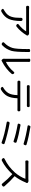

<svg xmlns="http://www.w3.org/2000/svg" viewBox="2086 -2872 817 5030"><g transform="rotate(90 2495.0 -357.5)"><path d="M531.2 -489.3Q527.3 -289.1 477.1 -177.2Q426.8 -65.4 294.9 9.8Q257.8 30.3 233.4 9.8Q185.5 -29.3 243.2 -52.7Q258.8 -60.5 274.4 -72.3Q329.1 -105.5 365.2 -148.4Q401.4 -191.4 418.5 -245.1Q435.5 -298.8 441.4 -349.1Q447.3 -399.4 447.3 -468.8V-491.2Q443.4 -539.1 489.3 -539.1Q531.2 -539.1 531.2 -489.3ZM243.2 -709H805.7Q813.5 -709 831.1 -710Q848.6 -710.9 856.9 -710.4Q865.2 -710 877 -706.1Q888.7 -702.1 897.5 -693.4Q922.9 -668 904.3 -643.6Q896.5 -633.8 896.5 -632.8Q864.3 -577.1 806.2 -507.3Q748 -437.5 681.6 -384.8Q651.4 -363.3 626 -383.8Q586.9 -416 631.8 -445.3Q685.5 -486.3 732.9 -540Q780.3 -593.8 800.8 -633.8H243.2Q222.7 -633.8 179.7 -631.8Q131.8 -627 131.8 -671.9Q131.8 -695.3 143.1 -704.6Q154.3 -713.9 177.7 -711.9Q210.9 -709 243.2 -709Z M1342.8 -668Q1342.8 -363.3 1313.5 -251Q1270.5 -105.5 1165 -5.9Q1138.7 17.6 1109.4 -2Q1064.5 -31.2 1107.4 -66.4Q1196.3 -149.4 1235.4 -273.4Q1265.6 -366.2 1265.6 -667Q1265.6 -683.6 1264.6 -690.4Q1261.7 -715.8 1270.5 -727.1Q1279.3 -738.3 1304.7 -738.3Q1329.1 -738.3 1337.4 -729Q1345.7 -719.7 1343.8 -695.3Q1342.8 -687.5 1342.8 -668ZM1520.5 -81.1V-668Q1520.5 -686.5 1518.6 -706.1Q1516.6 -727.5 1525.4 -734.4Q1534.2 -741.2 1558.6 -741.2Q1584 -741.2 1593.8 -733.4Q1603.5 -725.6 1602.5 -702.1Q1601.6 -692.4 1601.6 -668V-102.5Q1663.1 -129.9 1731.4 -182.6Q1799.8 -235.4 1853.5 -299.8Q1886.7 -345.7 1915 -302.7Q1932.6 -277.3 1913.1 -252Q1852.5 -177.7 1768.1 -112.8Q1683.6 -47.9 1599.6 -5.9Q1579.1 5.9 1577.1 6.8Q1564.5 17.6 1551.8 5.9L1537.1 -6.8Q1514.6 -25.4 1518.6 -55.7Q1520.5 -71.3 1520.5 -81.1Z M2298.8 -724.6H2696.3Q2711.9 -724.6 2743.2 -726.6Q2787.1 -730.5 2787.1 -690.4Q2787.1 -651.4 2745.1 -652.3Q2728.5 -653.3 2696.3 -653.3H2299.8Q2265.6 -653.3 2250 -652.3Q2228.5 -651.4 2219.7 -660.2Q2210.9 -668.9 2210.9 -690.4Q2210.9 -730.5 2252 -726.6Q2281.2 -724.6 2298.8 -724.6ZM2179.7 -480.5H2820.3Q2840.8 -480.5 2852.5 -481.4Q2897.5 -486.3 2897.5 -443.4Q2897.5 -421.9 2887.7 -413.1Q2877.9 -404.3 2856.4 -405.3Q2844.7 -406.2 2820.3 -406.2H2554.7Q2549.8 -239.3 2496.1 -137.7Q2443.4 -43 2332 24.4Q2303.7 40 2278.3 22.5Q2229.5 -13.7 2287.1 -41Q2370.1 -90.8 2416 -163.1Q2467.8 -245.1 2472.7 -406.2H2134.8Q2113.3 -405.3 2103.5 -414.1Q2093.8 -422.9 2093.8 -444.3Q2093.8 -486.3 2136.7 -481.4Q2150.4 -480.5 2179.7 -480.5Z M3307.6 -745.1Q3410.2 -729.5 3544.9 -700.2Q3679.7 -670.9 3763.7 -644.5Q3783.2 -638.7 3785.6 -626.5Q3788.1 -614.3 3779.3 -594.7Q3771.5 -575.2 3762.7 -569.3Q3753.9 -563.5 3735.4 -569.3Q3650.4 -596.7 3520 -626Q3389.6 -655.3 3290 -669.9Q3268.6 -672.9 3264.6 -684.1Q3260.7 -695.3 3269.5 -716.8Q3276.4 -733.4 3284.2 -740.2Q3292 -747.1 3307.6 -745.1ZM3265.6 -484.4Q3519.5 -441.4 3698.2 -383.8Q3716.8 -377 3720.2 -364.7Q3723.6 -352.5 3714.8 -333Q3707 -312.5 3697.8 -306.2Q3688.5 -299.8 3670.9 -306.6Q3494.1 -367.2 3247.1 -410.2Q3225.6 -414.1 3221.2 -425.3Q3216.8 -436.5 3225.6 -458Q3231.4 -474.6 3240.2 -481Q3249 -487.3 3265.6 -484.4ZM3486.3 -140.6Q3662.1 -95.7 3735.4 -69.3Q3753.9 -62.5 3756.3 -50.3Q3758.8 -38.1 3749 -18.6Q3740.2 2 3731.9 7.3Q3723.6 12.7 3704.1 6.8Q3522.5 -63.5 3192.4 -123Q3153.3 -128.9 3169.9 -171.9Q3181.6 -204.1 3211.9 -199.2Q3332 -179.7 3486.3 -140.6Z M4664.1 -614.3H4282.2Q4259.8 -614.3 4220.7 -612.3Q4198.2 -610.4 4190.9 -619.6Q4183.6 -628.9 4183.6 -653.3Q4183.6 -677.7 4192.9 -687Q4202.1 -696.3 4225.6 -694.3Q4254.9 -691.4 4282.2 -691.4H4661.1Q4672.9 -691.4 4689.5 -692.9Q4706.1 -694.3 4715.3 -694.8Q4724.6 -695.3 4736.8 -692.4Q4749 -689.5 4759.8 -680.7Q4785.2 -664.1 4770.5 -638.7Q4760.7 -621.1 4759.8 -619.1Q4695.3 -459 4595.7 -331.1Q4718.8 -226.6 4858.4 -66.4Q4871.1 -47.9 4868.7 -36.1Q4866.2 -24.4 4847.7 -9.8Q4828.1 5.9 4815.9 6.3Q4803.7 6.8 4788.1 -10.7Q4674.8 -153.3 4543 -271.5Q4380.9 -94.7 4193.4 1Q4161.1 15.6 4137.7 -9.8Q4098.6 -50.8 4151.4 -73.2Q4343.8 -165 4502 -340.8Q4552.7 -399.4 4599.6 -477.1Q4646.5 -554.7 4664.1 -614.3Z"/></g></svg>

Font: GenSenMaruGothic TW TTF Regular
Style: Regular
Weight: 400
Version: Version 1.301